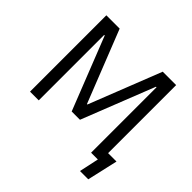

<svg xmlns="http://www.w3.org/2000/svg" viewBox="-200 -905 1245 1245"><g transform="rotate(45 422.5 -282.5)"><path d="M100 0H180V-600H185L382 -100H458L655 -600H660V0H722L693 135H769L817 -76H740V-700H617L422 -204H418L222 -700H100Z"/></g></svg>

Font: Fixel Text Regular
Style: Regular
Weight: 400
Width: 4
Designer: AlfaBravo + MacPaw
Foundry: Kyrylo Tkachov, Marchela Mozhyna, Serhii Makarenko, Maria Weinstein, Zakhar Kryvoshyya
Version: Version 1.211